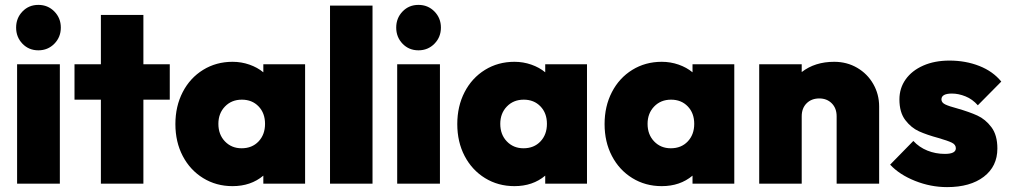

<svg xmlns="http://www.w3.org/2000/svg" viewBox="-20 -752 4131 786"><path d="M46 -639Q46 -678 72 -705Q98 -732 137 -732Q176 -732 202.5 -705Q229 -678 229 -639Q229 -600 202.5 -573Q176 -546 137 -546Q98 -546 72 -573Q46 -600 46 -639ZM225 0H50V-489H225Z M567 -489H675V-344H567V0H393V-344H285V-489H393V-691H567Z M1058 -489H1229V0H1058V-33Q1007 10 932 10Q865 10 811.5 -23Q758 -56 728 -113.5Q698 -171 698 -244Q698 -317 728 -375Q758 -433 811.5 -466Q865 -499 932 -499Q968 -499 1001 -487.5Q1034 -476 1058 -456ZM1065 -245Q1065 -289 1038.5 -316.5Q1012 -344 970 -344Q928 -344 901 -316Q874 -288 874 -245Q874 -201 901 -173Q928 -145 969 -145Q1012 -145 1038.5 -173Q1065 -201 1065 -245Z M1505 0H1331V-729H1505Z M1602 -639Q1602 -678 1628 -705Q1654 -732 1693 -732Q1732 -732 1758.5 -705Q1785 -678 1785 -639Q1785 -600 1758.5 -573Q1732 -546 1693 -546Q1654 -546 1628 -573Q1602 -600 1602 -639ZM1781 0H1606V-489H1781Z M2212 -489H2383V0H2212V-33Q2161 10 2086 10Q2019 10 1965.5 -23Q1912 -56 1882 -113.5Q1852 -171 1852 -244Q1852 -317 1882 -375Q1912 -433 1965.5 -466Q2019 -499 2086 -499Q2122 -499 2155 -487.5Q2188 -476 2212 -456ZM2219 -245Q2219 -289 2192.5 -316.5Q2166 -344 2124 -344Q2082 -344 2055 -316Q2028 -288 2028 -245Q2028 -201 2055 -173Q2082 -145 2123 -145Q2166 -145 2192.5 -173Q2219 -201 2219 -245Z M2815 -489H2986V0H2815V-33Q2764 10 2689 10Q2622 10 2568.5 -23Q2515 -56 2485 -113.5Q2455 -171 2455 -244Q2455 -317 2485 -375Q2515 -433 2568.5 -466Q2622 -499 2689 -499Q2725 -499 2758 -487.5Q2791 -476 2815 -456ZM2822 -245Q2822 -289 2795.5 -316.5Q2769 -344 2727 -344Q2685 -344 2658 -316Q2631 -288 2631 -245Q2631 -201 2658 -173Q2685 -145 2726 -145Q2769 -145 2795.5 -173Q2822 -201 2822 -245Z M3579 -316V0H3405V-276Q3405 -309 3385 -329Q3365 -349 3334 -349Q3302 -349 3282 -329Q3262 -309 3262 -276V0H3088V-489H3262V-457Q3316 -499 3395 -499Q3447 -499 3489 -474.5Q3531 -450 3555 -408Q3579 -366 3579 -316Z M3624 -78 3719 -175Q3743 -149 3776.5 -135.5Q3810 -122 3848 -122Q3893 -122 3893 -145Q3893 -160 3876.5 -168Q3860 -176 3822 -187Q3774 -200 3742 -214.5Q3710 -229 3686 -260.5Q3662 -292 3662 -345Q3662 -391 3687.5 -427Q3713 -463 3759.5 -483.5Q3806 -504 3867 -504Q3933 -504 3989 -482Q4045 -460 4079 -418L3983 -321Q3961 -346 3932.5 -357.5Q3904 -369 3877 -369Q3834 -369 3834 -345Q3834 -332 3849.5 -324.5Q3865 -317 3899 -308Q3948 -294 3981 -279Q4014 -264 4038.5 -231.5Q4063 -199 4063 -144Q4063 -71 4007.5 -28.5Q3952 14 3857 14Q3790 14 3726 -11.5Q3662 -37 3624 -78Z"/></svg>

Font: Outfit Extra Bold
Style: Regular
Weight: 800
Designer: Rodrigo Fuenzalida
Foundry: fragTYPE
Version: Version 1.000